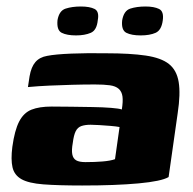

<svg xmlns="http://www.w3.org/2000/svg" viewBox="-20 -567 593 591"><path d="M233 4Q159 4 113.5 0.5Q68 -3 46 -15.5Q24 -28 18.5 -52Q13 -76 18 -115Q25 -166 39 -193Q53 -220 77 -229.5Q101 -239 139 -239Q165 -239 198.5 -238.5Q232 -238 264.5 -237.5Q297 -237 322 -235Q347 -233 355 -230Q359 -255 357 -270Q355 -285 345.5 -293.5Q336 -302 318 -304.5Q300 -307 272 -307Q238 -307 202 -306Q166 -305 132 -303.5Q98 -302 66 -299L71 -332Q76 -361 89 -376Q102 -391 125 -395Q150 -400 199.5 -402Q249 -404 307 -403Q381 -403 428.5 -396Q476 -389 500 -370Q524 -351 530 -314.5Q536 -278 527 -219L499 -22Q477 -9 406.5 -2.5Q336 4 233 4ZM243 -68Q272 -68 296 -70Q320 -72 334 -77L348 -176Q338 -178 320 -179.5Q302 -181 285 -182Q268 -183 259 -183Q242 -183 230.5 -179Q219 -175 213 -163Q207 -151 204 -127Q200 -105 202.5 -92Q205 -79 214.5 -73.5Q224 -68 243 -68ZM413 -458Q385 -458 369 -466Q353 -474 356 -504Q361 -534 381 -540.5Q401 -547 428 -547Q454 -547 469.5 -539.5Q485 -532 481 -504Q477 -474 459 -466Q441 -458 413 -458ZM214 -458Q186 -458 170 -466Q154 -474 157 -505Q162 -534 182 -540.5Q202 -547 229 -547Q256 -547 271 -539.5Q286 -532 281 -505Q278 -474 259.5 -466Q241 -458 214 -458Z"/></svg>

Font: Genos Thin ExtraBold
Style: Italic
Weight: 800
Italic angle: -8°
Version: Version 1.010